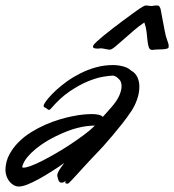

<svg xmlns="http://www.w3.org/2000/svg" viewBox="-117 -663 635 700"><path d="M361.8 -257.8Q346.2 -234.4 327.6 -210.9Q309.1 -187.5 291.7 -167Q274.4 -146.5 260.3 -130.9Q246.1 -115.2 238.8 -107.9Q226.6 -95.2 212.4 -80.1Q198.2 -64.9 185.3 -50.8Q172.4 -36.6 161.6 -24.7Q150.9 -12.7 145 -6.8Q137.2 1.5 134 4.2Q130.9 6.8 127.9 6.8Q127 6.8 126 6.3Q125 5.9 124 5.9Q121.1 5.9 121.1 2.9Q121.1 -2 123 -3.9Q118.7 -1 116 1Q113.3 2.9 106.9 2.9Q100.1 2.9 96.9 -4.4Q93.8 -11.7 92.8 -18.1Q91.8 -20 91.8 -22.9Q91.8 -29.8 96.9 -39.3Q102.1 -48.8 117.2 -68.8Q95.2 -53.2 71.3 -38.1Q47.4 -22.9 24.9 -10.5Q2.4 2 -16.6 9.5Q-35.6 17.1 -48.8 17.1Q-60.1 16.6 -68.8 11Q-77.6 5.4 -84 -3.2Q-90.3 -11.7 -93.8 -22.5Q-97.2 -33.2 -97.2 -44.9Q-96.2 -74.2 -83.3 -98.9Q-70.3 -123.5 -50 -144Q-29.8 -164.6 -4.4 -180.4Q21 -196.3 47.6 -208Q74.2 -219.7 99.6 -227.3Q125 -234.9 145 -238.8Q168.5 -243.7 186.5 -245.4Q204.6 -247.1 217.8 -247.1Q248.5 -247.1 257.8 -236.8Q266.1 -246.6 274.2 -255.1Q282.2 -263.7 289.1 -272Q309.6 -295.4 317.9 -314.7Q326.2 -334 326.2 -348.1Q326.2 -355 324.7 -360.8Q323.2 -366.7 319.8 -371.1Q314 -377.9 307.4 -382.6Q300.8 -387.2 293.9 -387.2Q283.2 -387.2 259.3 -383.3Q235.4 -379.4 204.1 -366.7Q172.9 -354 137.7 -330.3Q102.5 -306.6 68.8 -267.1Q64 -262.2 62 -262.2Q59.6 -262.2 56.9 -264.4Q54.2 -266.6 50.8 -269Q46.9 -270.5 44.4 -272.2Q42 -273.9 42 -276.9Q42 -280.8 44.9 -285.2Q48.8 -292.5 60.1 -305.9Q71.3 -319.3 88.4 -335Q105.5 -350.6 127.9 -366.7Q150.4 -382.8 176.8 -396Q203.1 -409.2 232.9 -417.5Q262.7 -425.8 294.9 -425.8Q313.5 -425.8 331.5 -421.1Q349.6 -416.5 360.8 -405.8Q376.5 -397.5 383.8 -381.6Q391.1 -365.7 391.1 -347.2Q391.1 -324.2 382.8 -300.5Q374.5 -276.9 361.8 -257.8ZM87.9 -167Q57.1 -151.9 34.4 -136Q11.7 -120.1 -3.4 -105.2Q-18.6 -90.3 -26.6 -76.9Q-34.7 -63.5 -36.1 -53.2Q-35.2 -51.8 -30.8 -51.8Q-21.5 -51.8 -2.7 -58.8Q16.1 -65.9 39.8 -78.1Q63.5 -90.3 90.3 -106Q117.2 -121.6 142.8 -138.7Q168.5 -155.8 191.2 -172.9Q213.9 -189.9 229 -205.1Q199.7 -205.1 166 -196.8Q132.3 -188.5 87.9 -167ZM392.1 -631.8Q397.5 -634.8 404.1 -638.9Q410.6 -643.1 415 -643.1Q417.5 -643.1 425 -642.1Q432.6 -641.1 435.1 -641.1Q436.5 -641.1 443.1 -642.1Q449.7 -643.1 451.2 -643.1Q452.1 -643.1 457 -642.8Q461.9 -642.6 462.9 -641.1Q465.8 -636.7 467 -634.3Q468.3 -631.8 469.7 -624Q471.2 -616.2 474.1 -600.3Q477.1 -584.5 482.9 -553.7Q487.3 -529.3 492.7 -516.1Q498 -502.9 498 -495.1Q498 -490.7 497.1 -488.8Q496.6 -487.3 493.2 -486.1Q489.7 -484.9 484.9 -484.1Q480 -483.4 475.3 -483.2Q470.7 -482.9 467.8 -482.9Q459.5 -482.9 452.1 -482.4Q444.8 -481.9 438 -481Q429.2 -481 425.8 -490Q422.4 -499 420.9 -513.4Q419.4 -527.8 417.5 -545.7Q415.5 -563.5 409.2 -581.1Q390.1 -568.4 370.4 -551.5Q350.6 -534.7 333.3 -519Q315.9 -503.4 302.7 -492.7Q289.6 -481.9 283.2 -481.9Q281.2 -481.9 277.8 -482.4Q274.4 -482.9 271 -483.6Q267.6 -484.4 264.4 -484.9Q261.2 -485.4 259.8 -485.8Q258.3 -485.8 255.9 -486.3Q253.4 -486.8 252 -486.8Q249 -486.8 245.6 -486.3Q242.2 -485.8 238.8 -485.8Q232.9 -485.8 227.5 -487.1Q222.2 -488.3 222.2 -492.7Q222.2 -493.7 222.2 -494.9Q222.2 -496.1 223.1 -497.1Q224.6 -501 234.9 -510.5Q245.1 -520 260.7 -533Q276.4 -545.9 295.2 -560.3Q314 -574.7 332.3 -588.4Q350.6 -602.1 366.5 -613.5Q382.3 -625 392.1 -631.8Z"/></svg>

Font: Oregano
Style: Italic
Weight: 400
Italic angle: -12°
Designer: Astigmatic (AOETI)
Foundry: Astigmatic (AOETI)
Version: Version 1.000